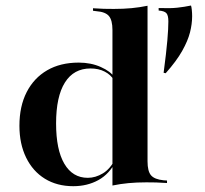

<svg xmlns="http://www.w3.org/2000/svg" viewBox="-20 -652 732 684"><path d="M570.2 -391.1 562.9 -392.7Q572.6 -466.1 576.2 -508.5Q579.8 -550.8 579.8 -575.8Q579.8 -596.8 573 -604.8Q566.1 -612.9 545.2 -614.5V-623.4Q586.3 -621.8 611.7 -624.6Q637.1 -627.4 660.5 -632.3Q662.1 -628.2 663.3 -616.9Q664.5 -605.6 664.5 -594.4Q664.5 -566.9 656.9 -536.7Q649.2 -506.5 629 -470.6Q608.9 -434.7 570.2 -391.1ZM241.1 11.3Q183.1 11.3 139.9 -15.3Q96.8 -41.9 73 -90.7Q49.2 -139.5 49.2 -204Q49.2 -273.4 75 -323.8Q100.8 -374.2 148 -401.6Q195.2 -429 260.5 -429Q304 -429 339.1 -413.3Q374.2 -397.6 387.9 -376.6L385.5 -366.9Q375 -385.5 353.2 -396.8Q331.5 -408.1 302.4 -408.1Q242.7 -408.1 211.3 -358.1Q179.8 -308.1 179.8 -212.1Q179.8 -118.5 209.3 -68.5Q238.7 -18.5 292.7 -18.5Q320.2 -18.5 346.4 -34.3Q372.6 -50 391.1 -86.3L393.5 -79Q370.2 -32.3 330.6 -10.5Q291.1 11.3 241.1 11.3ZM380.6 0V-208.9H505.6V-77.4Q505.6 -41.9 518.1 -27.4Q530.6 -12.9 562.9 -9.7L575 -8.9V0Q551.6 -1.6 536.3 -2Q521 -2.4 501.6 -2.4Q466.9 -2.4 437.5 0.4Q408.1 3.2 380.6 8.9ZM380.6 -208.9V-545.2Q380.6 -579.8 368.1 -594.8Q355.6 -609.7 323.4 -612.1L311.3 -613.7V-622.6Q334.7 -621 350 -620.6Q365.3 -620.2 385.5 -620.2Q420.2 -620.2 449.2 -623Q478.2 -625.8 505.6 -631.5V-622.6V-208.9Z"/></svg>

Font: Playfair 144pt SemiExpanded ExtraBold
Style: Regular
Weight: 800
Width: 6
Designer: Claus Eggers Sørensen
Foundry: Claus Eggers Sørensen
Version: Version 2.203